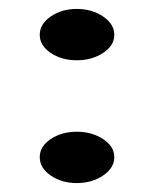

<svg xmlns="http://www.w3.org/2000/svg" viewBox="-20 -396 343 430"><path d="M93.5 -359Q118 -376 152 -376Q186 -376 211 -359Q236 -342 236 -318Q236 -294 211 -277.5Q186 -261 152 -261Q118 -261 93.5 -277.5Q69 -294 69 -318Q69 -342 93.5 -359ZM93.5 -84.5Q118 -101 152 -101Q186 -101 211 -84.5Q236 -68 236 -44Q236 -20 211 -3Q186 14 152 14Q118 14 93.5 -3Q69 -20 69 -44Q69 -68 93.5 -84.5Z"/></svg>

Font: EB Garamond 12
Style: Bold
Weight: 700
Version: Version 0.016